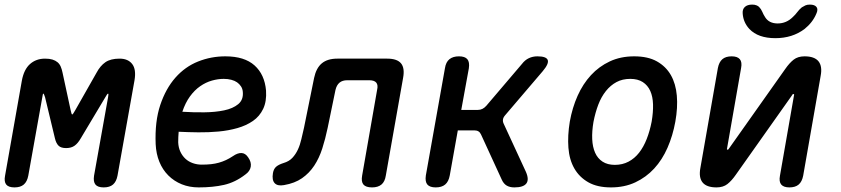

<svg xmlns="http://www.w3.org/2000/svg" viewBox="-39 -805 3659 835"><path d="M472 -41Q467 -15 452.5 -2.5Q438 10 412 10Q386 10 376 -2.5Q366 -15 370 -41L431 -382Q434 -397 431 -398Q427 -397 419 -382L312 -203Q300 -182 285.5 -171.5Q271 -161 248.5 -161Q226 -161 215.5 -171.5Q205 -182 200 -203L157 -382Q152 -398 149.5 -398Q147 -398 145 -382L84 -41Q79 -15 64.5 -2.5Q50 10 24 10Q-2 10 -12 -2.5Q-22 -15 -17 -41L56 -454Q65 -503 91.5 -526.5Q118 -550 157 -550Q176 -550 189 -546Q202 -542 211 -534.5Q220 -527 225 -515.5Q230 -504 233 -489L268 -327Q272 -307 275 -307Q278 -307 289 -327L381 -489Q397 -519 419.5 -534.5Q442 -550 481 -550Q518 -550 536 -526.5Q554 -503 546 -456Z M1040 -121Q1055 -100 1051.5 -80Q1048 -60 1028 -46Q984 -12 935.5 -1Q887 10 825 10Q785 10 751.5 -3.5Q718 -17 693 -42Q668 -67 654 -101.5Q640 -136 638 -178Q634 -277 658 -348.5Q682 -420 724 -467.5Q766 -515 822.5 -537.5Q879 -560 941 -560Q1024 -560 1068 -520.5Q1112 -481 1118 -411Q1121 -364 1105.5 -331.5Q1090 -299 1061 -279Q1032 -259 993.5 -248Q955 -237 911.5 -233Q868 -229 823.5 -229.5Q779 -230 738 -232Q737 -221 736.5 -209.5Q736 -198 736 -186Q737 -163 745.5 -145Q754 -127 767.5 -114.5Q781 -102 799.5 -95.5Q818 -89 838 -89Q861 -89 879 -91Q897 -93 913 -97.5Q929 -102 944 -109Q959 -116 974 -126Q994 -140 1011 -139.5Q1028 -139 1040 -121ZM754 -319Q801 -316 849 -316.5Q897 -317 935.5 -325Q974 -333 997 -352Q1020 -371 1017 -405Q1016 -419 1009 -429.5Q1002 -440 992 -447Q982 -454 967 -458Q952 -462 934 -462Q909 -462 882.5 -454.5Q856 -447 831.5 -430Q807 -413 787 -385.5Q767 -358 754 -319Z M1327 -466Q1336 -509 1360.5 -529.5Q1385 -550 1428 -550H1645Q1688 -550 1705 -529.5Q1722 -509 1714 -466L1639 -42Q1635 -15 1620 -2.5Q1605 10 1579 10Q1552 10 1541.5 -2.5Q1531 -15 1536 -42L1601 -414Q1606 -435 1597.5 -445.5Q1589 -456 1567 -456H1471Q1450 -456 1437.5 -445.5Q1425 -435 1420 -414L1386 -249Q1376 -201 1362.5 -159Q1349 -117 1327.5 -84.5Q1306 -52 1274.5 -30Q1243 -8 1196 0Q1168 5 1155.5 -8.5Q1143 -22 1148 -52Q1151 -70 1161.5 -79.5Q1172 -89 1194 -96Q1218 -103 1232.5 -118.5Q1247 -134 1256.5 -154.5Q1266 -175 1271.5 -199.5Q1277 -224 1283 -249Z M1856 10Q1830 10 1819.5 -2.5Q1809 -15 1813 -42L1896 -508Q1900 -535 1915.5 -547.5Q1931 -560 1957 -560Q1983 -560 1993.5 -547.5Q2004 -535 2000 -508L1967 -327H2039Q2050 -327 2059 -331.5Q2068 -336 2076 -345L2231 -527Q2244 -544 2261 -552Q2278 -560 2298 -560Q2337 -560 2343 -544Q2349 -528 2321 -495L2158 -304Q2150 -295 2148.5 -286Q2147 -277 2151 -268L2248 -58Q2263 -24 2250 -7Q2237 10 2198 10Q2178 10 2164.5 2Q2151 -6 2143 -24L2053 -220Q2049 -229 2042 -233.5Q2035 -238 2024 -238H1952L1917 -42Q1912 -15 1897 -2.5Q1882 10 1856 10Z M2618 10Q2559 10 2520 -12Q2481 -34 2459 -72Q2437 -110 2433 -162.5Q2429 -215 2439 -276Q2450 -337 2473 -388.5Q2496 -440 2531 -478Q2566 -516 2613 -538Q2660 -560 2719 -560Q2779 -560 2818 -538Q2857 -516 2878.5 -478.5Q2900 -441 2904.5 -389Q2909 -337 2898 -276Q2887 -215 2864 -162.5Q2841 -110 2806 -72Q2771 -34 2724 -12Q2677 10 2618 10ZM2635 -88Q2668 -88 2694.5 -102Q2721 -116 2740.5 -141Q2760 -166 2773.5 -200.5Q2787 -235 2795 -276Q2802 -317 2801 -351Q2800 -385 2789 -409.5Q2778 -434 2756.5 -448Q2735 -462 2702 -462Q2668 -462 2642 -448Q2616 -434 2596 -409Q2576 -384 2563 -350Q2550 -316 2542 -275Q2535 -234 2536.5 -200Q2538 -166 2549 -141Q2560 -116 2581.5 -102Q2603 -88 2635 -88Z M3007 -75 3083 -509Q3088 -535 3102.5 -547.5Q3117 -560 3143 -560Q3168 -560 3178.5 -547.5Q3189 -535 3184 -509L3123 -160Q3122 -157 3122.5 -155.5Q3123 -154 3126 -154Q3128 -154 3129 -156L3132 -160L3376 -505Q3394 -531 3412.5 -545.5Q3431 -560 3460 -560Q3503 -560 3520.5 -538.5Q3538 -517 3530 -475L3454 -41Q3449 -15 3434.5 -2.5Q3420 10 3394 10Q3369 10 3358.5 -2.5Q3348 -15 3353 -41L3414 -390Q3415 -393 3414.5 -394.5Q3414 -396 3411 -396Q3409 -396 3408 -395L3405 -390L3161 -45Q3143 -19 3124.5 -4.5Q3106 10 3077 10Q3034 10 3016.5 -11.5Q2999 -33 3007 -75ZM3191 -745Q3189 -764 3200 -774.5Q3211 -785 3232 -785Q3243 -785 3250.5 -782Q3258 -779 3262 -775Q3271 -766 3276 -754Q3281 -742 3288 -731Q3305 -703 3343 -703Q3381 -703 3409 -731Q3420 -741 3428.5 -752.5Q3437 -764 3448 -773Q3456 -778 3463.5 -781.5Q3471 -785 3483 -785Q3504 -785 3512 -774.5Q3520 -764 3511 -745Q3495 -707 3460 -679Q3407 -639 3333 -639Q3258 -639 3220 -679Q3194 -707 3191 -745Z"/></svg>

Font: Maple Mono NL Medium
Style: Italic
Weight: 500
Italic angle: -10°
Monospace: yes
Designer: subframe7536
Version: Version 7.000